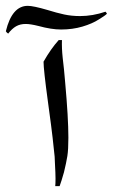

<svg xmlns="http://www.w3.org/2000/svg" viewBox="-119 -637 386 657"><path d="M82 -500H93Q92 -472 95.5 -439.5Q99 -407 100 -399L104 -355Q115 -233 115 -166Q115 -125 111.5 -103Q108 -81 100 -48Q91 -16 85 0H70Q71 -7 71 -26Q71 -42 69 -78L68 -101L64 -138L61 -166Q58 -194 45 -289Q30 -399 30 -426Q55 -470 82 -500ZM247 -590Q240 -583 220 -571Q197 -556 163 -546Q129 -536 90 -536Q57 -536 13 -548Q-15 -555 -31 -555Q-50 -555 -64 -547Q-78 -539 -91 -522Q-96 -525 -99 -530Q-78 -617 -24 -617Q-5 -617 43 -603Q75 -593 100.5 -587.5Q126 -582 155 -582Q198 -582 242 -597Q245 -594 247 -590Z"/></svg>

Font: Mirza
Style: Regular
Weight: 400
Designer: Arabic design by Kourosh Beigpour, Latin design by Eduardo Tunni, engineering by Lasse Fister
Version: Version 1.0010g